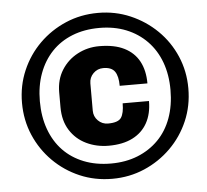

<svg xmlns="http://www.w3.org/2000/svg" viewBox="-51 -750 877 814"><g transform="rotate(-5 387.5 -343.0)"><path d="M395 10Q321 10 257 -17.5Q193 -45 144.5 -93.5Q96 -142 68.5 -206Q41 -270 41 -344Q41 -417 68.5 -481Q96 -545 144.5 -593Q193 -641 257 -668.5Q321 -696 395 -696Q468 -696 532 -668.5Q596 -641 645 -593Q694 -545 721.5 -481Q749 -417 749 -344Q749 -270 721.5 -206Q694 -142 645 -93.5Q596 -45 532 -17.5Q468 10 395 10ZM395 -55Q458 -55 509 -75.5Q560 -96 597 -133.5Q634 -171 653.5 -224.5Q673 -278 673 -344Q673 -409 653.5 -462Q634 -515 597 -553Q560 -591 509 -611.5Q458 -632 395 -632Q331 -632 279.5 -611.5Q228 -591 192 -553Q156 -515 136.5 -462Q117 -409 117 -344Q117 -278 136.5 -224.5Q156 -171 192 -133.5Q228 -96 279.5 -75.5Q331 -55 395 -55ZM392 -131Q340 -131 296.5 -152Q253 -173 227.5 -213.5Q202 -254 202 -311V-375Q202 -429 227.5 -469.5Q253 -510 295.5 -532.5Q338 -555 388 -555Q452 -555 494 -534Q536 -513 557 -474Q578 -435 578 -380H460Q460 -421 446 -441Q432 -461 397 -461Q372 -461 354.5 -443.5Q337 -426 337 -401V-285Q337 -260 354.5 -242.5Q372 -225 397 -225Q440 -225 453 -244Q466 -263 466 -305H578Q578 -251 556.5 -212Q535 -173 493.5 -152Q452 -131 392 -131Z"/></g></svg>

Font: Chivo Medium Black
Style: Italic
Weight: 900
Italic angle: -8.05°
Version: Version 2.002